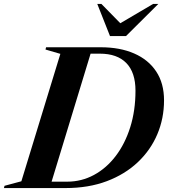

<svg xmlns="http://www.w3.org/2000/svg" viewBox="-66 -955 856 975"><path d="M240.5 -681.5 165 -703.5 168 -715H445.5Q543 -715 615.2 -683.5Q687.5 -652 727.2 -592Q767 -532 767 -445.5Q767 -354 733 -273.5Q699 -193 634 -131.5Q569 -70 476.5 -35Q384 0 266.5 0H-46L-43 -11.5L42.5 -34.5ZM275.5 -32.5Q348 -32.5 411 -66.5Q474 -100.5 521.2 -162.2Q568.5 -224 595.2 -308.5Q622 -393 622 -494.5Q622 -587 575.5 -634.8Q529 -682.5 441 -682.5H394L196 -32.5ZM738 -935 574 -772H492.5L428 -935H449L545 -837L711.5 -935Z"/></svg>

Font: Newsreader Display SemiBold
Style: Italic
Weight: 600
Italic angle: -17°
Designer: Hugues Gentile
Foundry: Production Type
Version: Version 1.001